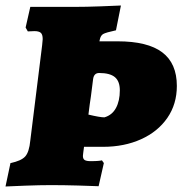

<svg xmlns="http://www.w3.org/2000/svg" viewBox="-37 -672 662 697"><path d="M390 -522Q499 -522 552 -482Q605 -442 605 -360Q605 -294 570.5 -244Q536 -194 475 -166.5Q414 -139 337 -139H268L265 -116L264 -106Q264 -95 270.5 -91Q277 -87 292 -87Q310 -87 320.5 -88Q331 -89 333 -90L340 -80L321 4Q300 3 246.5 1.5Q193 0 147 0Q109 0 54.5 2Q0 4 -17 5L1 -80Q40 -88 54.5 -104Q69 -120 73 -162L116 -508Q118 -526 118 -530Q118 -547 111 -553Q104 -559 88 -559L64 -558L56 -572L73 -647H232Q276 -647 328.5 -649Q381 -651 402 -652L384 -562Q347 -554 337.5 -548.5Q328 -543 325 -527L324 -522ZM293 -322Q289 -297 284 -256Q326 -246 342 -246Q370 -254 384 -280Q398 -306 398 -344Q398 -377 380 -392Q362 -407 323 -407Q304 -407 301 -385Z"/></svg>

Font: Alegreya Black
Style: Italic
Weight: 900
Italic angle: -7°
Designer: Juan Pablo del Peral
Foundry: Huerta Tipografica
Version: Version 2.007; ttfautohint (v1.6)